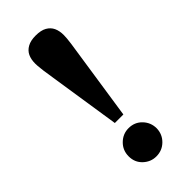

<svg xmlns="http://www.w3.org/2000/svg" viewBox="-222 -713 764 764"><g transform="rotate(-45 160.0 -331.0)"><path d="M137 -202 84 -548Q83 -558 82 -566Q81 -574 80.5 -581Q80 -588 80 -593Q80 -617 88 -634Q96 -651 114 -661Q132 -671 160 -671Q190 -671 207.5 -661Q225 -651 233 -634Q241 -617 241 -593Q241 -586 240 -574Q239 -562 237 -548L185 -202ZM160 9Q129 9 105.5 -13Q82 -35 82 -69Q82 -103 105.5 -126Q129 -149 161 -149Q195 -149 217.5 -125.5Q240 -102 240 -69Q239 -36 216 -13.5Q193 9 160 9Z"/></g></svg>

Font: Frank Ruhl Libre ExtraBold
Style: Regular
Weight: 800
Designer: Yanek Iontef
Foundry: Fontef
Version: Version 6.003;gftools[0.9.30]